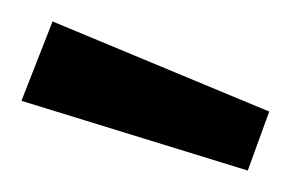

<svg xmlns="http://www.w3.org/2000/svg" viewBox="-20 -812 271 179"><path d="M211 -653 0 -718 29 -792 231 -708Z"/></svg>

Font: Ruda Medium
Style: Regular
Weight: 500
Version: Version 2.001